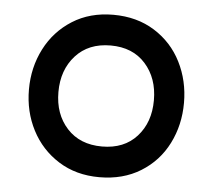

<svg xmlns="http://www.w3.org/2000/svg" viewBox="-44 -565 690 623"><g transform="rotate(5 301.5 -253.5)"><path d="M456 -253Q456 -325 414.5 -371.5Q373 -418 301 -418Q229 -418 187 -371.5Q145 -325 145 -253Q145 -181 187 -135Q229 -89 301 -89Q373 -89 414.5 -135Q456 -181 456 -253ZM301 -518Q378 -518 435.5 -482Q493 -446 523.5 -385.5Q554 -325 554 -253Q554 -181 523.5 -120.5Q493 -60 435.5 -24.5Q378 11 301 11Q225 11 168 -25Q111 -61 80 -121Q49 -181 49 -253Q49 -325 80 -385.5Q111 -446 168 -482Q225 -518 301 -518Z"/></g></svg>

Font: SUIT SemiBold
Style: Regular
Weight: 600
Designer: Sunn Youn; Korean Glyphs from Source Han Sans (Sandoll Communications; Soo-young Jang, Joo-yeon Kang)
Foundry: Sunn
Version: Version 1.140